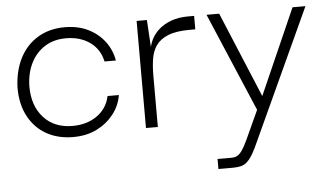

<svg xmlns="http://www.w3.org/2000/svg" viewBox="-45 -477 1240 725"><g transform="rotate(-5 575.0 -114.0)"><path d="M220 10Q163 10 119.5 -14Q76 -38 51 -84Q26 -130 26 -193Q28 -257 52.5 -305Q77 -353 121 -379.5Q165 -406 223 -406Q273 -406 311 -387.5Q349 -369 373.5 -337Q398 -305 405 -264H362Q352 -311 315 -337.5Q278 -364 224 -364Q178 -364 144 -342.5Q110 -321 91 -283Q72 -245 71 -195Q71 -121 111.5 -76.5Q152 -32 221 -32Q275 -32 313.5 -59Q352 -86 362 -133H405Q398 -92 372.5 -60Q347 -28 308.5 -9Q270 10 220 10Z M496 0V-406H535L542 -289L541 -202V0ZM541 -196 538 -284Q540 -308 550.5 -330Q561 -352 580.5 -369Q600 -386 627.5 -396Q655 -406 692 -406H714V-355H692Q641 -355 610.5 -342.5Q580 -330 565 -308.5Q550 -287 545.5 -258Q541 -229 541 -196Z M755 178V140H807Q821 140 830 135Q839 130 848.5 116.5Q858 103 870 77L920 -32L761 -406H809L944 -82L1087 -406H1136L910 85Q897 115 886 133.5Q875 152 864 162Q853 172 839.5 175Q826 178 809 178Z"/></g></svg>

Font: Darker Grotesque Light
Style: Regular
Weight: 400
Version: Version 1.000;gftools[0.9.28]